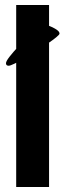

<svg xmlns="http://www.w3.org/2000/svg" viewBox="-20 -751 263 771"><path d="M177 0H45V-731H177ZM219 -616Q219 -612 205.5 -601Q192 -590 171.5 -576Q151 -562 126.5 -546Q102 -530 79 -517Q56 -504 38.5 -495.5Q21 -487 15 -487Q4 -487 4 -497Q4 -505 18.5 -523.5Q33 -542 52 -562.5Q71 -583 89.5 -601.5Q108 -620 115 -628Q123 -636 130.5 -644.5Q138 -653 151 -653Q157 -653 168 -650Q179 -647 190.5 -641.5Q202 -636 210.5 -629.5Q219 -623 219 -616Z"/></svg>

Font: Gamine
Style: Bold
Weight: 700
Designer: Tapiwanashe Sebastian Garikayi
Version: Version 1.000